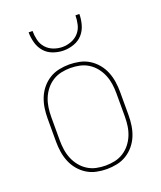

<svg xmlns="http://www.w3.org/2000/svg" viewBox="-138 -829 777 925"><g transform="rotate(-20 250.0 -366.0)"><path d="M250 8Q224 8 197.5 2.5Q171 -3 148.5 -17Q126 -31 109 -51.5Q92 -72 82 -96.5Q72 -121 68 -147.5Q64 -174 64 -200V-320Q64 -346 68 -372.5Q72 -399 82 -423.5Q92 -448 109 -468.5Q126 -489 148.5 -503Q171 -517 197.5 -522.5Q224 -528 250 -528Q276 -528 302.5 -522.5Q329 -517 351.5 -503Q374 -489 391 -468.5Q408 -448 418 -423.5Q428 -399 432 -372.5Q436 -346 436 -320V-200Q436 -174 432 -147.5Q428 -121 418 -96.5Q408 -72 391 -51.5Q374 -31 351.5 -17Q329 -3 302.5 2.5Q276 8 250 8ZM250 -10Q274 -10 297.5 -15Q321 -20 341.5 -33Q362 -46 377 -65Q392 -84 401 -106Q410 -128 413.5 -152Q417 -176 417 -200V-320Q417 -344 413.5 -368Q410 -392 401 -414Q392 -436 377 -455Q362 -474 341.5 -487Q321 -500 297.5 -505Q274 -510 250 -510Q226 -510 202.5 -505Q179 -500 158.5 -487Q138 -474 123 -455Q108 -436 99 -414Q90 -392 86.5 -368Q83 -344 83 -320V-200Q83 -176 86.5 -152Q90 -128 99 -106Q108 -84 123 -65Q138 -46 158.5 -33Q179 -20 202.5 -15Q226 -10 250 -10ZM250 -600Q223 -600 196.5 -609.5Q170 -619 152.5 -639Q135 -659 127.5 -686Q120 -713 120 -740H140Q140 -717 145.5 -693.5Q151 -670 166.5 -652.5Q182 -635 204.5 -626.5Q227 -618 250 -618Q273 -618 295.5 -626.5Q318 -635 333.5 -652.5Q349 -670 354.5 -693.5Q360 -717 360 -740H380Q380 -713 372.5 -686Q365 -659 347.5 -639Q330 -619 303.5 -609.5Q277 -600 250 -600Z"/></g></svg>

Font: Iosevka Curly Thin
Style: Regular
Weight: 100
Monospace: yes
Designer: Belleve Invis
Foundry: Belleve Invis
Version: Version 22.1.2; ttfautohint (v1.8.4)